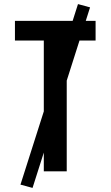

<svg xmlns="http://www.w3.org/2000/svg" viewBox="-20 -837 540 938"><path d="M194 0V-639H53V-735H447V-639H306V0ZM139 81 80 65 361 -817 420 -801Z"/></svg>

Font: Iosevka Term Curly
Style: Bold
Weight: 700
Designer: Belleve Invis
Foundry: Belleve Invis
Version: Version 32.3.0